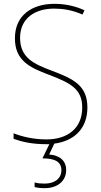

<svg xmlns="http://www.w3.org/2000/svg" viewBox="-20 -744 527 1004"><path d="M326 145C326 98 294 68 237 64L264 7C365 -6 437 -69 437 -182C437 -298 363 -332 249 -375C159 -409 85 -441 85 -546C85 -648 162 -699 263 -699C307 -699 357 -692 411 -668L422 -690C375 -712 321 -724 265 -724C147 -724 58 -664 58 -544C58 -427 135 -391 236 -353C346 -311 410 -280 410 -182C410 -71 331 -15 223 -15C156 -15 97 -29 51 -47V-18C96 -2 149 10 221 10C227 10 232 10 238 10L202 84C267 84 301 102 301 146C301 191 264 216 214 216C194 216 177 215 161 210V234C176 238 194 240 214 240C280 240 326 203 326 145Z"/></svg>

Font: Noto Sans Thai Looped SemiCondensed Thin
Style: Regular
Weight: 100
Width: 4
Designer: Sasikarn Vongin, Ben Mitchell
Foundry: The Fontpad Ltd
Version: Version 1.001